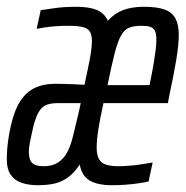

<svg xmlns="http://www.w3.org/2000/svg" viewBox="-31 -538 549 566"><path d="M80 8Q54 8 33 1Q12 -6 0.5 -23Q-11 -40 -11 -68Q-11 -83 -9.5 -101.5Q-8 -120 -4 -143Q6 -199 23.5 -231Q41 -263 68 -277Q95 -291 132 -291Q147 -291 161 -290.5Q175 -290 189.5 -289.5Q204 -289 218 -288L228 -335Q234 -363 237 -383Q240 -403 240 -417Q240 -436 233.5 -445.5Q227 -455 212 -458.5Q197 -462 171 -462Q149 -462 131 -460.5Q113 -459 100 -457Q87 -455 77 -453L89 -508Q102 -510 130 -514Q158 -518 194 -518Q231 -518 253.5 -509Q276 -500 287 -477Q307 -499 332.5 -508.5Q358 -518 393 -518Q432 -518 454 -510Q476 -502 486 -484Q496 -466 496 -436Q496 -406 488.5 -361Q481 -316 468 -256L464 -234H274Q264 -189 259 -157Q254 -125 254 -103Q254 -83 260 -70.5Q266 -58 280.5 -53Q295 -48 318 -48Q331 -48 350.5 -49.5Q370 -51 388.5 -54Q407 -57 419 -59L407 -3Q394 0 376.5 2.5Q359 5 339.5 6.5Q320 8 300 8Q256 8 233 -6Q210 -20 204 -53Q187 -27 168 -14Q149 -1 128 3.5Q107 8 80 8ZM97 -48Q123 -48 139.5 -58.5Q156 -69 166.5 -88Q177 -107 184 -136Q191 -165 200 -202L207 -234H139Q119 -234 105 -228.5Q91 -223 81 -204Q71 -185 63 -146Q59 -128 56.5 -114.5Q54 -101 54 -91Q54 -67 64 -57.5Q74 -48 97 -48ZM286 -287H410L413 -303Q419 -332 422.5 -354Q426 -376 428 -392Q430 -408 430 -420Q430 -439 425.5 -447.5Q421 -456 411.5 -459Q402 -462 387 -462Q364 -462 350 -456.5Q336 -451 326 -433.5Q316 -416 307 -381Q298 -346 286 -287Z"/></svg>

Font: Saira UltraCondensed Medium
Style: Italic
Weight: 500
Width: 1
Italic angle: -12°
Designer: Hector Gatti with collaboration of the Omnibus-Type team
Foundry: Omnibus-Type
Version: Version 1.101